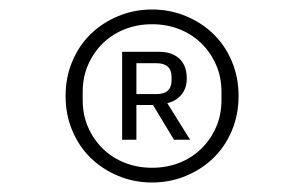

<svg xmlns="http://www.w3.org/2000/svg" viewBox="-20 -730 640 404"><path d="M300 -346Q262 -346 228.5 -360Q195 -374 170.5 -398Q146 -422 132 -455.5Q118 -489 118 -528Q118 -567 132 -600.5Q146 -634 170.5 -658Q195 -682 228.5 -696Q262 -710 300 -710Q338 -710 371.5 -696Q405 -682 429.5 -658Q454 -634 468 -600.5Q482 -567 482 -528Q482 -489 468 -455.5Q454 -422 429.5 -398Q405 -374 371.5 -360Q338 -346 300 -346ZM300 -377Q331 -377 357.5 -387.5Q384 -398 403.5 -417Q423 -436 434.5 -462Q446 -488 446 -519V-537Q446 -568 434.5 -594Q423 -620 403.5 -639Q384 -658 357.5 -668.5Q331 -679 300 -679Q269 -679 242.5 -668.5Q216 -658 196.5 -639Q177 -620 165.5 -594Q154 -568 154 -537V-519Q154 -488 165.5 -462Q177 -436 196.5 -417Q216 -398 242.5 -387.5Q269 -377 300 -377ZM267 -436H237V-621H315Q342 -621 357.5 -606.5Q373 -592 373 -565Q373 -544 361.5 -530.5Q350 -517 332 -513L380 -436H346L302 -509H267ZM309 -532Q341 -532 341 -561V-568Q341 -597 309 -597H267V-532Z"/></svg>

Font: IBM Plex Mono Light
Style: Regular
Weight: 300
Monospace: yes
Designer: Mike Abbink, Paul van der Laan, Pieter van Rosmalen
Foundry: Bold Monday
Version: Version 2.3